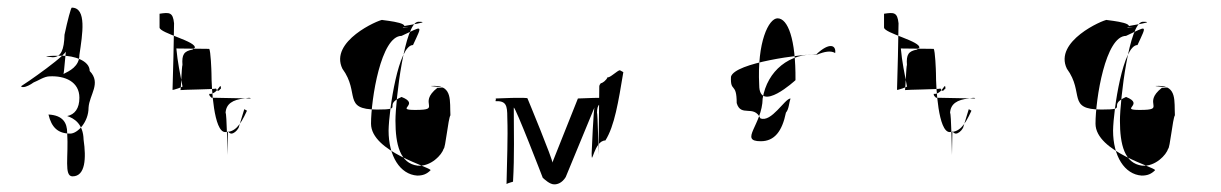

<svg xmlns="http://www.w3.org/2000/svg" viewBox="-20 -476 3200 503"><path d="M35 -250C38 -251 170 -341 154 -348C152 -348 148 -281 146 -282C162 -290 188 -302 188 -332C196 -386 208 -456 168 -456C166 -456 157 -423 149 -385C148 -346 140 -326 118 -326L101 -328C103 -330 130 -330 144 -330C172 -330 215 -318 215 -290C246 -258 214 -228 212 -194C212 -156 183 -126 164 -126C132 -126 115 -142 107 -176C145 -174 156 -154 156 -128C160 -66 147 -14 170 -14C204 -14 206 -62 199 -110C198 -152 174 -166 156 -172C176 -176 188 -192 188 -220C188 -262 150 -278 110 -276C96 -276 79 -264 68 -260C60 -254 48 -248 42 -248C40 -248 38 -247 35 -250Z M398 -404C398 -389 498 -367 490 -350C488 -352 486 -346 484 -346C462 -342 456 -333 458 -306C456 -302 454 -242 453 -240C455 -241 544 -242 546 -244C554 -227 559 -254 559 -239C559 -270 553 -228 528 -230C528 -224 532 -223 534 -220L637 -218C634 -222 626 -218 620 -218C590 -215 572 -204 571 -180C574 -182 576 -70 576 -70L577 -133C578 -130 582 -126 586 -126C592 -126 600 -132 605 -141L620 -190L627 -186C608 -144 594 -130 570 -130C540 -130 534 -246 534 -284C534 -290 532 -344 528 -348L442 -349C445 -315 452 -281 458 -250C464 -250 430 -238 432 -241C434 -300 435 -356 436 -415C433 -444 424 -444 398 -440Z M877 -296C924 -232 876 -189 968 -189C1042 -189 980 -199 1032 -222C1083 -202 1012 -188 1068 -188C1140 -188 1072 -204 1126 -246C1174 -246 1082 -251 1118 -251C1166 -251 1158 -210 1160 -174C1154 -165 1147 -86 1142 -86C1138 -71 1109 -39 1074 -42C1028 -48 1016 -97 1016 -160C1016 -213 1040 -419 1076 -419C1124 -419 998 -404 1034 -404C1082 -404 998 -402 1034 -402C1063 -418 966 -424 982 -424C972 -424 842 -368 877 -296ZM952 -152C952 -216 978 -382 1032 -382C1088 -408 1088 -414 1062 -358C1024 -358 999 -190 998 -134C998 -67 1028 -19 1073 -16C1088 -16 1098 -20 1108 -30C1110 -38 952 -78 952 -152Z M1278 -211C1306 -212 1309 -200 1309 -169C1311 -114 1308 -52 1307 6C1310 4 1324 0 1324 0C1328 -68 1326 -130 1326 -194C1330 -197 1402 -10 1402 -10C1407 -6 1420 7 1432 7C1440 7 1452 4 1462 -12L1538 -196C1535 -198 1530 -74 1530 -74C1530 -36 1536 -108 1566 -108C1590 -146 1600 -209 1613 -287L1604 -292C1598 -292 1576 -270 1572 -274C1568 -265 1558 -258 1554 -258C1552 -256 1550 -252 1550 -250L1548 -70C1548 -70 1546 -182 1544 -180C1544 -204 1552 -208 1576 -211C1579 -214 1576 -218 1576 -218C1579 -222 1494 -218 1494 -218L1427 -50C1430 -54 1362 -218 1362 -218C1365 -222 1278 -218 1278 -218C1281 -222 1278 -211 1278 -211Z M1895 -275C1905 -312 2082 -334 2119 -334C2153 -366 2171 -358 2168 -337C2157 -344 2140 -341 2121 -333C2049 -338 1990 -291 1978 -218C1977 -149 1915 -106 1973 -106C2009 -106 2029 -132 2039 -181C2047 -190 2047 -207 2051 -218C2036 -218 2001 -154 1972 -166C1955 -203 1921 -168 1910 -206C1910 -262 1893 -232 1895 -275ZM1969 -253C1969 -178 2064 -266 2064 -266C2065 -374 2044 -428 2017 -428C1994 -428 1963 -366 1969 -253Z M2296 -404C2296 -389 2396 -367 2388 -350C2386 -352 2384 -346 2382 -346C2360 -342 2354 -333 2356 -306C2354 -302 2352 -242 2351 -240C2353 -241 2442 -242 2444 -244C2452 -227 2457 -254 2457 -239C2457 -270 2451 -228 2426 -230C2426 -224 2430 -223 2432 -220L2535 -218C2532 -222 2524 -218 2518 -218C2488 -215 2470 -204 2469 -180C2472 -182 2474 -70 2474 -70L2475 -133C2476 -130 2480 -126 2484 -126C2490 -126 2498 -132 2503 -141L2518 -190L2525 -186C2506 -144 2492 -130 2468 -130C2438 -130 2432 -246 2432 -284C2432 -290 2430 -344 2426 -348L2340 -349C2343 -315 2350 -281 2356 -250C2362 -250 2328 -238 2330 -241C2332 -300 2333 -356 2334 -415C2331 -444 2322 -444 2296 -440Z M2775 -296C2822 -232 2774 -189 2866 -189C2940 -189 2878 -199 2930 -222C2981 -202 2910 -188 2966 -188C3038 -188 2970 -204 3024 -246C3072 -246 2980 -251 3016 -251C3064 -251 3056 -210 3058 -174C3052 -165 3045 -86 3040 -86C3036 -71 3007 -39 2972 -42C2926 -48 2914 -97 2914 -160C2914 -213 2938 -419 2974 -419C3022 -419 2896 -404 2932 -404C2980 -404 2896 -402 2932 -402C2961 -418 2864 -424 2880 -424C2870 -424 2740 -368 2775 -296ZM2850 -152C2850 -216 2876 -382 2930 -382C2986 -408 2986 -414 2960 -358C2922 -358 2897 -190 2896 -134C2896 -67 2926 -19 2971 -16C2986 -16 2996 -20 3006 -30C3008 -38 2850 -78 2850 -152Z"/></svg>

Font: Zinc
Style: Regular
Weight: 400
Version: Version 1